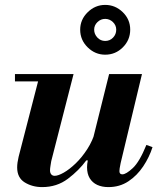

<svg xmlns="http://www.w3.org/2000/svg" viewBox="-20 -752 642 783"><path d="M152 11Q112 11 81 -8Q50 -27 50 -69Q50 -88 56 -113L143 -450H280L189 -95Q188 -88 186 -76.5Q184 -65 184 -57Q184 -47 189 -41Q194 -35 203 -35Q217 -35 240 -48Q263 -61 288.5 -85.5Q314 -110 336 -144Q358 -178 370 -220L339 -98H332Q302 -57 257 -23Q212 11 152 11ZM41 -420V-450H215V-420ZM422 11Q396 11 376.5 2Q357 -7 346 -25Q335 -43 335 -70Q335 -82 338 -97.5Q341 -113 351 -153L425 -450H559L472 -87Q469 -74 468 -65.5Q467 -57 467 -54Q467 -41 479 -41Q494 -41 521.5 -66.5Q549 -92 577 -161L602 -152Q589 -111 564 -73.5Q539 -36 503.5 -12.5Q468 11 422 11ZM409 -529Q368 -529 337.5 -559Q307 -589 307 -631Q307 -672 337.5 -702Q368 -732 409 -732Q450 -732 480.5 -702.5Q511 -673 511 -631Q511 -589 481 -559Q451 -529 409 -529ZM409 -585Q428 -585 441 -598.5Q454 -612 454 -631Q454 -649 440.5 -662Q427 -675 409 -675Q391 -675 377.5 -662Q364 -649 364 -631Q364 -613 377 -599Q390 -585 409 -585Z"/></svg>

Font: Libre Bodoni
Style: Bold Italic
Weight: 700
Italic angle: -13°
Version: Version 2.005;gftools[0.9.23]